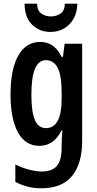

<svg xmlns="http://www.w3.org/2000/svg" viewBox="-20 -780 526 1040"><path d="M198 -553Q233 -553 261.5 -535.5Q290 -518 314 -472H321L330 -543H425V-17Q425 106 370.5 173Q316 240 202 240Q129 240 63 205V111Q104 131 141.5 140Q179 149 208 149Q260 149 287 120Q314 91 314 17V7Q314 -33 318 -74H314Q289 -27 259 -8.5Q229 10 193 10Q117 10 77 -63.5Q37 -137 37 -268Q37 -405 79 -479Q121 -553 198 -553ZM228 -454Q150 -454 150 -267Q150 -174 169 -130Q188 -86 229 -86Q270 -86 292 -124.5Q314 -163 314 -250V-274Q314 -371 292.5 -412.5Q271 -454 228 -454ZM399 -760Q398 -713 378.5 -678.5Q359 -644 326.5 -625.5Q294 -607 254 -607Q194 -607 154 -646Q114 -685 113 -760H181Q181 -724 203 -707.5Q225 -691 256 -691Q286 -691 308.5 -707Q331 -723 331 -760Z"/></svg>

Font: Noto Sans Sinhala ExtraCondensed SemiBold
Style: Regular
Weight: 600
Width: 2
Designer: Jelle Bosma - Monotype Design Team
Foundry: Monotype Imaging Inc.
Version: Version 2.006; ttfautohint (v1.8.4.7-5d5b)